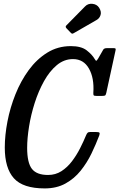

<svg xmlns="http://www.w3.org/2000/svg" viewBox="-20 -1012 648 1043"><path d="M519 -275.5Q501 -228 476.8 -177.8Q452.5 -127.5 418 -84.5Q383.5 -41.5 335.5 -15Q287.5 11.5 223 11.5Q105 11.5 55.5 -43.5Q6 -98.5 6 -210.5Q6 -277 20.5 -352.2Q35 -427.5 64 -500Q93 -572.5 136.2 -631.5Q179.5 -690.5 236.8 -726Q294 -761.5 365 -761.5Q421 -761.5 450.5 -738.8Q480 -716 494 -692Q500.5 -681 503.2 -681.8Q506 -682.5 513.5 -694.5L541 -742.5Q546 -750.5 561 -750.5H596.5Q605.5 -750.5 607.5 -748.2Q609.5 -746 607.5 -737.5L557.5 -508Q555 -497 551.8 -494Q548.5 -491 535.5 -491H503.5Q491 -491 488.8 -494.5Q486.5 -498 487 -508Q492.5 -588 463.2 -639.5Q434 -691 376.5 -691Q328 -691 288.5 -658Q249 -625 219 -571Q189 -517 168.5 -452.8Q148 -388.5 137.8 -324.5Q127.5 -260.5 127.5 -209Q127.5 -127.5 153.5 -94.5Q179.5 -61.5 241 -61.5Q281.5 -61.5 313.8 -82.2Q346 -103 371 -136Q396 -169 415 -206.5Q434 -244 448 -278Q451.5 -286.5 456 -290.8Q460.5 -295 471 -295H499.5Q517.5 -295 520.2 -291Q523 -287 519 -275.5ZM518.5 -970Q532 -948.5 526.2 -930.2Q520.5 -912 504 -903L382.5 -833Q376 -829 372.5 -829Q369 -829 363.5 -835L341 -858.5Q333 -867 341 -874.5L442 -977Q457.5 -993.5 481.8 -991.2Q506 -989 518.5 -970Z"/></svg>

Font: Besley* Condensed Medium
Style: Italic
Weight: 500
Width: 3
Italic angle: -13°
Designer: Owen Earl
Foundry: indestructible type*
Version: Version 3.000; ttfautohint (v1.8.3)